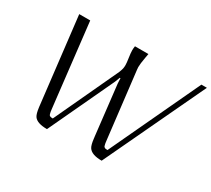

<svg xmlns="http://www.w3.org/2000/svg" viewBox="-150 -1056 1461 1330"><g transform="rotate(30 580.5 -391.0)"><path d="M692.9 -791.5Q692.9 -791.5 686.5 -756.3Q677.2 -705.1 677.2 -678.2Q677.2 -667.5 678.7 -659.2L740.7 -131.3Q742.7 -114.3 743.7 -107.7Q744.6 -101.1 747.1 -92.5Q749.5 -84 750.7 -82.3Q752 -80.6 757.1 -77.6Q762.2 -74.7 766.1 -74.5Q770 -74.2 779.8 -73.7L1116.7 -791.5H1160.6L786.6 0L781.7 10.3Q700.2 10.3 675.8 -28.3Q663.6 -47.9 658.2 -96.7Q658.2 -98.1 657.7 -101.6Q657.2 -106 656.7 -108.4L610.8 -509.3L608.9 -549.8H603.5L587.9 -509.3L349.1 0L344.2 10.3Q264.2 10.3 239.7 -25.4Q227.1 -44.4 221.2 -91.8Q220.7 -94.2 220.2 -99.1Q219.7 -105 219.2 -108.4L139.6 -791.5H227.5L303.2 -131.3Q305.2 -114.3 306.2 -107.7Q307.1 -101.1 309.6 -92.5Q312 -84 313.2 -82.3Q314.5 -80.6 319.6 -77.6Q324.7 -74.7 328.6 -74.5Q332.5 -74.2 342.3 -73.7L579.6 -582.5Q588.9 -606 591.3 -617.7Q593.8 -630.4 593.8 -645Q593.8 -663.1 588.1 -700.4Q582.5 -737.8 582.5 -758.3Q582.5 -775.4 585.4 -791.5Z"/></g></svg>

Font: Resagnicto
Style: Italic
Weight: 500
Italic angle: -10°
Version: Version 0.999